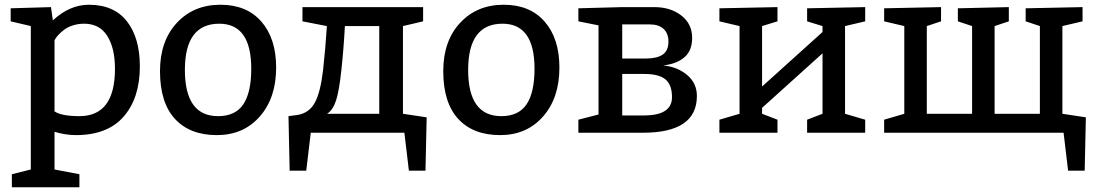

<svg xmlns="http://www.w3.org/2000/svg" viewBox="-20 -560 4631 810"><path d="M195 -530 203 -474Q274 -540 355 -540Q461 -540 515.5 -470Q570 -400 570 -280Q570 -147 502 -68.5Q434 10 300 10Q257 10 210 -4V155L315 175V230H30V175L110 155V-450L25 -470V-525ZM210 -390V-90Q240 -70 315 -70Q465 -70 465 -270Q465 -357 432.5 -408.5Q400 -460 335 -460Q310 -460 288 -453Q266 -446 252 -435.5Q238 -425 228 -414.5Q218 -404 214 -397Z M910 -540Q1021 -540 1083 -468.5Q1145 -397 1145 -275Q1145 -147 1076 -68.5Q1007 10 895 10Q781 10 718 -58.5Q655 -127 655 -260Q655 -387 726 -463.5Q797 -540 910 -540ZM905 -460Q760 -460 760 -265Q760 -70 900 -70Q973 -70 1006.5 -120Q1040 -170 1040 -270Q1040 -460 905 -460Z M1780 -65 1775 160H1705L1686 0H1291L1272 160H1202L1197 -70L1235 -75Q1284 -83 1308 -126.5Q1332 -170 1343 -265Q1353 -354 1359 -450L1256 -470V-530H1765V-470L1680 -450V-80ZM1580 -80V-450H1435Q1430 -355 1420 -263Q1411 -178 1398 -137Q1385 -96 1360 -80Z M2105 -540Q2216 -540 2278 -468.5Q2340 -397 2340 -275Q2340 -147 2271 -68.5Q2202 10 2090 10Q1976 10 1913 -58.5Q1850 -127 1850 -260Q1850 -387 1921 -463.5Q1992 -540 2105 -540ZM2100 -460Q1955 -460 1955 -265Q1955 -70 2095 -70Q2168 -70 2201.5 -120Q2235 -170 2235 -270Q2235 -460 2100 -460Z M2505 -77V-453L2420 -470V-525L2605 -530H2740Q2809 -530 2854.5 -494.5Q2900 -459 2900 -400Q2900 -346 2867 -318Q2834 -290 2778 -284Q2838 -278 2879 -243.5Q2920 -209 2920 -155Q2920 0 2692 0H2420V-55ZM2605 -313H2703Q2751 -313 2775.5 -329.5Q2800 -346 2800 -385Q2800 -419 2779.5 -438Q2759 -457 2722 -457H2605ZM2605 -73H2697Q2815 -73 2815 -150Q2815 -202 2787.5 -225Q2760 -248 2698 -248H2605Z M3545 -450V-80L3630 -55V0H3385V-55L3450 -80V-335L3195 -105V-80L3260 -55V0H3015V-55L3100 -80V-450L3015 -470V-525L3260 -530V-470L3195 -450V-195L3450 -425V-450L3385 -470V-525L3630 -530V-470Z M4561 -65 4556 160H4486L4467 0H3710V-55L3795 -80V-450L3710 -470V-525L3950 -530V-470L3890 -450V-80H4081V-450L4021 -470V-525L4236 -530V-470L4176 -450V-80H4367V-450L4307 -470V-525L4547 -530V-470L4462 -450V-80Z"/></svg>

Font: Bitter
Style: Regular
Weight: 400
Designer: Sol Matas
Foundry: Sol Matas
Version: Version 1.300;PS 001.300;hotconv 1.0.70;makeotf.lib2.5.58329